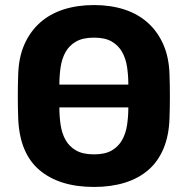

<svg xmlns="http://www.w3.org/2000/svg" viewBox="-20 -730 743 760"><path d="M352 10Q215 10 136 -57Q57 -124 52 -263Q49 -348 52 -435Q54 -503 76.5 -554Q99 -605 138 -640Q177 -675 231.5 -692.5Q286 -710 352 -710Q418 -710 472 -692.5Q526 -675 565 -640Q604 -605 626.5 -554Q649 -503 651 -435Q654 -348 651 -263Q649 -194 627.5 -142.5Q606 -91 567.5 -57.5Q529 -24 474.5 -7Q420 10 352 10ZM488 -395Q488 -431 483 -464.5Q478 -498 463.5 -524Q449 -550 422.5 -565.5Q396 -581 352 -581Q308 -581 281 -565.5Q254 -550 239.5 -524Q225 -498 220 -464.5Q215 -431 215 -395ZM352 -119Q396 -119 422.5 -134.5Q449 -150 463.5 -176Q478 -202 483 -235.5Q488 -269 488 -305H215Q215 -269 220 -235.5Q225 -202 239.5 -176Q254 -150 281 -134.5Q308 -119 352 -119Z"/></svg>

Font: Fz Rubik SemBd
Style: Regular
Weight: 600
Designer: Hubert and Fischer
Foundry: Hubert and Fischer
Version: Vit hóa bi FontZin.com